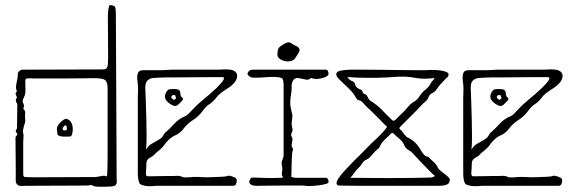

<svg xmlns="http://www.w3.org/2000/svg" viewBox="-20 -720 2220 744"><path d="M403 3Q399 3 385.5 3.5Q372 4 358.5 3.5Q345 3 339 -1Q335 -4 329 -2.5Q323 -1 317 -1L78 0Q72 0 67.5 0.5Q63 1 57 0Q51 0 46 -6Q41 -12 41 -19Q41 -42 41 -72Q41 -102 40.5 -132.5Q40 -163 40 -186Q40 -191 45 -195.5Q50 -200 43 -207Q39 -212 42.5 -216.5Q46 -221 46 -225Q46 -248 46.5 -271Q47 -294 47 -317Q43 -323 41.5 -329Q40 -335 46 -342Q43 -348 41 -354Q39 -360 46 -367Q42 -372 42 -381Q42 -392 45.5 -405.5Q49 -419 49 -431Q48 -438 53.5 -443.5Q59 -449 65 -450L383 -451Q397 -453 398 -470Q399 -487 399 -496L398 -654Q398 -657 398.5 -668.5Q399 -680 401 -690Q403 -700 405 -700Q423 -700 426 -692.5Q429 -685 429 -665L432 -27Q432 -23 432.5 -18.5Q433 -14 432 -10Q432 -8 427.5 -2.5Q423 3 403 3ZM109 -33 348 -34Q355 -34 371 -37.5Q387 -41 394 -36Q395 -35 396 -58.5Q397 -82 397 -120Q397 -158 397 -203Q397 -248 397 -291Q397 -334 397 -365V-379Q397 -397 390 -407Q383 -417 348 -417Q342 -417 332.5 -417Q323 -417 301 -416.5Q279 -416 233.5 -416Q188 -416 110 -416Q104 -416 97.5 -416.5Q91 -417 84 -416Q78 -414 78 -407Q78 -382 78.5 -372.5Q79 -363 78 -359Q77 -351 71 -339Q65 -327 70 -320Q76 -310 70 -299Q79 -291 77.5 -279Q76 -267 78 -255Q79 -251 75.5 -240.5Q72 -230 70 -219.5Q68 -209 70 -203Q72 -196 71 -188.5Q70 -181 70 -174V-44Q70 -34 78 -34Q86 -34 94 -33.5Q102 -33 109 -33ZM251 -191Q247 -191 236 -190.5Q225 -190 215 -192Q205 -194 203 -199Q202 -207 200.5 -217Q199 -227 207 -237Q211 -244 223 -253.5Q235 -263 242 -258Q262 -249 262 -218Q262 -211 259.5 -201Q257 -191 251 -191ZM236 -215Q238 -215 238.5 -218Q239 -221 239 -223Q239 -231 235 -234Q233 -236 229.5 -232.5Q226 -229 225 -227Q223 -225 223 -222.5Q223 -220 223 -217Q224 -215 229.5 -215Q235 -215 236 -215Z M542 0Q527 -3 522 -8Q518 -13 516 -24.5Q514 -36 514 -48V-344Q514 -352 514.5 -358.5Q515 -365 515 -372Q515 -389 512.5 -407Q510 -425 514.5 -437Q519 -449 538 -448Q554 -448 561 -448Q568 -448 577 -448Q586 -448 609 -448Q618 -448 627.5 -449Q637 -450 646 -450Q660 -450 689.5 -450Q719 -450 752.5 -450Q786 -450 812 -450Q838 -450 845 -451H857Q880 -451 889.5 -444Q899 -437 899 -426Q899 -406 873 -385Q863 -378 849 -369Q835 -360 824 -349Q806 -325 792.5 -317Q779 -309 766 -291Q750 -269 728 -255Q706 -241 691 -221Q677 -203 659 -195.5Q641 -188 624 -168Q617 -158 609.5 -149.5Q602 -141 584 -127Q576 -117 567 -112.5Q558 -108 552.5 -102Q547 -96 547 -82Q547 -69 545.5 -53Q544 -37 552 -37Q555 -37 568 -37Q581 -37 598 -37.5Q615 -38 628.5 -38Q642 -38 646 -38Q654 -38 666.5 -38.5Q679 -39 687 -34Q692 -32 699 -32.5Q706 -33 713 -33Q730 -35 744.5 -34.5Q759 -34 776 -33Q781 -33 800 -33.5Q819 -34 838 -35Q857 -36 861 -38Q865 -41 879 -36.5Q893 -32 896 -27Q899 -22 896 -11Q893 0 884 0Q880 0 857.5 0Q835 0 802 0Q769 0 733 0Q697 0 664.5 0Q632 0 610.5 0Q589 0 586 0Q559 3 542 0ZM546 -140Q554 -155 568 -163Q582 -171 596 -179Q610 -187 617 -203Q638 -221 655.5 -240.5Q673 -260 698 -270Q705 -273 712 -280.5Q719 -288 726 -295Q745 -316 771 -337Q797 -358 809 -370Q812 -372 820 -380Q828 -388 836.5 -397.5Q845 -407 847.5 -414Q850 -421 842 -421Q822 -421 786 -421Q750 -421 714.5 -420.5Q679 -420 658 -420Q642 -420 625 -420Q608 -420 591 -419Q584 -419 572 -417.5Q560 -416 551.5 -408Q543 -400 543 -380Q544 -359 545 -327Q546 -295 547 -260Q548 -225 548 -193Q548 -161 546 -140ZM671 -315Q661 -305 646.5 -313Q632 -321 625 -330Q619 -338 619 -346Q619 -354 624.5 -363.5Q630 -373 637 -374Q648 -376 663.5 -374.5Q679 -373 679 -358Q679 -347 686 -342Q693 -337 685 -329ZM658 -335 662 -339Q664 -341 662 -342Q660 -343 660 -347Q660 -351 656 -351.5Q652 -352 649 -351Q644 -349 644 -343Q644 -340 646 -339Q648 -337 651.5 -334.5Q655 -332 658 -335Z M1173 1Q1157 -1 1150.5 -1Q1144 -1 1138 -1H1071L976 0Q960 0 953.5 -4Q947 -8 946 -13Q945 -19 948.5 -24.5Q952 -30 953 -31Q960 -33 992.5 -31Q1025 -29 1070 -31Q1073 -31 1075.5 -32Q1078 -33 1074 -38Q1071 -43 1072.5 -51.5Q1074 -60 1074 -66Q1074 -73 1072 -80Q1070 -87 1072 -94Q1074 -101 1076.5 -106.5Q1079 -112 1079 -119V-392Q1079 -400 1077 -408.5Q1075 -417 1070 -418Q1059 -422 1039 -422Q1023 -422 1006 -420.5Q989 -419 976 -419Q972 -419 964 -419Q956 -419 951 -421Q947 -423 942.5 -428Q938 -433 939 -435Q944 -450 959 -450H1244Q1253 -448 1253 -433Q1253 -426 1237 -420Q1221 -414 1204 -414Q1199 -414 1194.5 -415.5Q1190 -417 1186 -418Q1178 -411 1169 -411L1134 -418Q1122 -418 1116 -408.5Q1110 -399 1110 -387V-370Q1108 -356 1106 -342.5Q1104 -329 1105 -312Q1107 -304 1108.5 -294.5Q1110 -285 1113 -275Q1113 -263 1111 -250.5Q1109 -238 1113 -223Q1115 -217 1112.5 -210.5Q1110 -204 1110 -204Q1106 -197 1110 -191Q1114 -185 1113 -177Q1112 -170 1110.5 -162Q1109 -154 1112 -150Q1117 -143 1114 -134.5Q1111 -126 1111 -108Q1111 -108 1110 -84.5Q1109 -61 1109 -35Q1109 -35 1114 -33Q1119 -31 1134 -31H1244Q1248 -31 1251 -25.5Q1254 -20 1253 -14Q1253 -10 1242 -7Q1231 -4 1216 -2Q1201 0 1188.5 0.5Q1176 1 1173 1ZM1096 -482Q1082 -482 1070.5 -488Q1059 -494 1056 -502Q1054 -508 1056 -522.5Q1058 -537 1072 -544Q1081 -551 1091 -554.5Q1101 -558 1108 -553Q1113 -549 1120 -545.5Q1127 -542 1133 -539Q1145 -530 1139 -519Q1132 -506 1123.5 -494Q1115 -482 1096 -482Z M1681 0Q1669 0 1637 0Q1605 0 1561.5 0Q1518 0 1472 0Q1426 0 1386 0Q1346 0 1320 -0.5Q1294 -1 1292 -1Q1284 -3 1284 -10Q1284 -18 1293 -31Q1302 -44 1315 -58Q1328 -72 1338.5 -83Q1349 -94 1352 -97Q1363 -108 1375 -119.5Q1387 -131 1397 -142Q1417 -163 1439.5 -183.5Q1462 -204 1480 -228Q1459 -249 1438.5 -270Q1418 -291 1397 -310Q1391 -317 1385 -323.5Q1379 -330 1369 -332Q1367 -332 1365.5 -334Q1364 -336 1362 -337Q1350 -360 1331 -377.5Q1312 -395 1294 -413Q1283 -424 1283 -432Q1283 -443 1301.5 -446.5Q1320 -450 1344 -450Q1359 -450 1390.5 -450Q1422 -450 1460 -449.5Q1498 -449 1534.5 -448.5Q1571 -448 1597 -448Q1623 -448 1630 -448Q1637 -449 1643 -449Q1649 -449 1654 -449Q1702 -449 1718 -436Q1718 -429 1717 -425Q1716 -421 1711 -419Q1683 -391 1674.5 -377.5Q1666 -364 1655 -359Q1645 -355 1641 -344Q1637 -333 1628 -326Q1619 -319 1611.5 -310.5Q1604 -302 1596 -294L1564 -262Q1556 -254 1548 -246Q1540 -238 1532 -230Q1522 -222 1536 -214Q1538 -211 1546 -200.5Q1554 -190 1558 -188Q1593 -172 1611 -137Q1612 -135 1620.5 -123.5Q1629 -112 1639 -113Q1643 -108 1657.5 -95Q1672 -82 1676 -72Q1678 -66 1688 -57.5Q1698 -49 1709 -41Q1720 -33 1723 -26Q1724 -10 1712 -5Q1700 0 1681 0ZM1499 -255Q1504 -251 1506.5 -252Q1509 -253 1513 -256Q1524 -268 1537 -280Q1550 -292 1560 -305Q1571 -318 1584.5 -326Q1598 -334 1607 -349Q1616 -363 1629.5 -373.5Q1643 -384 1650 -399Q1652 -403 1657 -408Q1662 -413 1664 -418Q1646 -415 1626 -415Q1608 -415 1590 -418Q1556 -426 1501.5 -421.5Q1447 -417 1375 -419Q1368 -419 1359.5 -419.5Q1351 -420 1334 -421Q1324 -422 1327.5 -419Q1331 -416 1335 -411Q1340 -407 1347 -404.5Q1354 -402 1356 -393Q1358 -385 1363.5 -380.5Q1369 -376 1377 -373Q1383 -372 1384.5 -365Q1386 -358 1394 -355Q1401 -353 1405 -343.5Q1409 -334 1416 -329Q1441 -314 1460 -294Q1479 -274 1499 -255ZM1337 -31Q1366 -31 1406 -30.5Q1446 -30 1488.5 -30Q1531 -30 1568 -30.5Q1605 -31 1629 -31.5Q1653 -32 1655 -33Q1663 -37 1666 -38Q1662 -40 1645.5 -56.5Q1629 -73 1611 -92Q1593 -111 1583 -122Q1575 -132 1564 -138Q1553 -144 1548 -154Q1542 -170 1530 -180Q1518 -190 1508 -200Q1499 -210 1492 -199Q1482 -189 1470 -178Q1458 -167 1452 -152Q1450 -147 1444 -142.5Q1438 -138 1433 -133Q1426 -125 1418.5 -116Q1411 -107 1401 -102Q1389 -97 1383 -86.5Q1377 -76 1368 -68Q1360 -61 1352.5 -49.5Q1345 -38 1337 -31Z M1803 0Q1788 -3 1783 -8Q1779 -13 1777 -24.5Q1775 -36 1775 -48V-344Q1775 -352 1775.5 -358.5Q1776 -365 1776 -372Q1776 -389 1773.5 -407Q1771 -425 1775.5 -437Q1780 -449 1799 -448Q1815 -448 1822 -448Q1829 -448 1838 -448Q1847 -448 1870 -448Q1879 -448 1888.5 -449Q1898 -450 1907 -450Q1921 -450 1950.5 -450Q1980 -450 2013.5 -450Q2047 -450 2073 -450Q2099 -450 2106 -451H2118Q2141 -451 2150.5 -444Q2160 -437 2160 -426Q2160 -406 2134 -385Q2124 -378 2110 -369Q2096 -360 2085 -349Q2067 -325 2053.5 -317Q2040 -309 2027 -291Q2011 -269 1989 -255Q1967 -241 1952 -221Q1938 -203 1920 -195.5Q1902 -188 1885 -168Q1878 -158 1870.5 -149.5Q1863 -141 1845 -127Q1837 -117 1828 -112.5Q1819 -108 1813.5 -102Q1808 -96 1808 -82Q1808 -69 1806.5 -53Q1805 -37 1813 -37Q1816 -37 1829 -37Q1842 -37 1859 -37.5Q1876 -38 1889.5 -38Q1903 -38 1907 -38Q1915 -38 1927.5 -38.5Q1940 -39 1948 -34Q1953 -32 1960 -32.5Q1967 -33 1974 -33Q1991 -35 2005.5 -34.5Q2020 -34 2037 -33Q2042 -33 2061 -33.5Q2080 -34 2099 -35Q2118 -36 2122 -38Q2126 -41 2140 -36.5Q2154 -32 2157 -27Q2160 -22 2157 -11Q2154 0 2145 0Q2141 0 2118.5 0Q2096 0 2063 0Q2030 0 1994 0Q1958 0 1925.5 0Q1893 0 1871.5 0Q1850 0 1847 0Q1820 3 1803 0ZM1807 -140Q1815 -155 1829 -163Q1843 -171 1857 -179Q1871 -187 1878 -203Q1899 -221 1916.5 -240.5Q1934 -260 1959 -270Q1966 -273 1973 -280.5Q1980 -288 1987 -295Q2006 -316 2032 -337Q2058 -358 2070 -370Q2073 -372 2081 -380Q2089 -388 2097.5 -397.5Q2106 -407 2108.5 -414Q2111 -421 2103 -421Q2083 -421 2047 -421Q2011 -421 1975.5 -420.5Q1940 -420 1919 -420Q1903 -420 1886 -420Q1869 -420 1852 -419Q1845 -419 1833 -417.5Q1821 -416 1812.5 -408Q1804 -400 1804 -380Q1805 -359 1806 -327Q1807 -295 1808 -260Q1809 -225 1809 -193Q1809 -161 1807 -140ZM1932 -315Q1922 -305 1907.5 -313Q1893 -321 1886 -330Q1880 -338 1880 -346Q1880 -354 1885.5 -363.5Q1891 -373 1898 -374Q1909 -376 1924.5 -374.5Q1940 -373 1940 -358Q1940 -347 1947 -342Q1954 -337 1946 -329ZM1919 -335 1923 -339Q1925 -341 1923 -342Q1921 -343 1921 -347Q1921 -351 1917 -351.5Q1913 -352 1910 -351Q1905 -349 1905 -343Q1905 -340 1907 -339Q1909 -337 1912.5 -334.5Q1916 -332 1919 -335Z"/></svg>

Font: Sankofa Display
Style: Regular
Weight: 400
Designer: Batsirai Madzonga
Foundry: Batsirai Madzonga
Version: Version 1.000; ttfautohint (v1.8.4.7-5d5b)